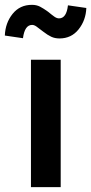

<svg xmlns="http://www.w3.org/2000/svg" viewBox="-60 -774 377 794"><path d="M68 0V-527H191V0ZM186 -615Q167 -615 152 -622Q137 -629 119 -643Q100 -658 90.5 -664.5Q81 -671 73 -671Q42 -671 35 -616L-40 -627Q-38 -679 -8 -716.5Q22 -754 72 -754Q91 -754 105.5 -746.5Q120 -739 138 -726Q155 -712 165 -705Q175 -698 184 -698Q215 -698 221 -752L297 -741Q295 -690 265 -652.5Q235 -615 186 -615Z"/></svg>

Font: Lexend Deca Medium
Style: Regular
Weight: 500
Designer: Bonnie Shaver-Troup, Thomas Jockin
Foundry: Lexend
Version: Version 1.008; ttfautohint (v1.8.4.7-5d5b)